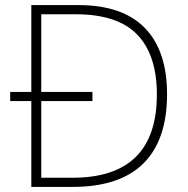

<svg xmlns="http://www.w3.org/2000/svg" viewBox="-20 -785 740 754"><path d="M288 -765Q461 -765 548.5 -675.5Q636 -586 636 -415Q636 -235 543 -143Q450 -51 265 -51H103V-388H20V-424H103V-765ZM277 -729H142V-424H343V-388H142V-87H265Q596 -87 596 -414Q596 -569 519 -649Q442 -729 277 -729Z"/></svg>

Font: Noto Sans Tamil UI ExtraLight
Style: Regular
Weight: 200
Designer: Jelle Bosma - Monotype Design Team
Foundry: Monotype Imaging Inc.
Version: Version 2.004; ttfautohint (v1.8.4.7-5d5b)